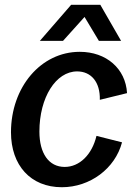

<svg xmlns="http://www.w3.org/2000/svg" viewBox="-20 -770 563 804"><path d="M239 14C357 14 462 -64 491 -174L384 -201C365 -121 312 -71 251 -71C184 -71 145 -128 145 -219C145 -362 214 -471 303 -471C361 -471 400 -427 398 -352L512 -380C506 -483 425 -553 314 -553C151 -553 26 -405 26 -216C26 -78 108 14 239 14ZM147 -599H244L334 -699L394 -599H487L400 -750H278Z"/></svg>

Font: Ronzino Medium
Style: Italic
Weight: 500
Italic angle: -7.99998°
Designer: Nunzio Mazzaferro
Foundry: Collletttivo
Version: Version 1.000;Glyphs 3.3 (3337)